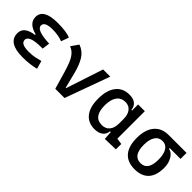

<svg xmlns="http://www.w3.org/2000/svg" viewBox="125 -1305 2094 2094"><g transform="rotate(45 1172.0 -258.5)"><path d="M305.7 9.8Q81.1 9.8 81.1 -136.7Q81.1 -238.3 230.5 -258.8V-268.6Q95.7 -302.7 95.7 -401.4Q95.7 -527.3 313.5 -527.3Q451.7 -527.3 512.7 -499L481 -410.6Q413.6 -437.5 324.2 -437.5Q203.6 -437.5 203.6 -377Q203.6 -308.6 407.2 -300.8L395.5 -212.4H379.9Q189 -212.4 189 -141.6Q189 -80.1 309.6 -80.1Q370.1 -80.1 409.9 -89.4Q449.7 -98.6 481 -106.9L507.8 -13.7Q468.8 -2.9 417.7 3.4Q366.7 9.8 305.7 9.8Z M802.7 0 747.6 -190.4Q728.5 -255.9 708.7 -306.4Q689 -356.9 660.9 -391.1Q632.8 -425.3 588.9 -441.9L648.4 -527.3Q723.6 -499.5 763.4 -435.3Q803.2 -371.1 828.1 -273.4L875 -87.9H880.9L1022.5 -517.6H1132.8L945.3 0Z M1415 9.8Q1316.9 9.8 1262.9 -58.3Q1209 -126.5 1209 -253.9Q1209 -384.3 1264.4 -455.8Q1319.8 -527.3 1420.9 -527.3Q1540.5 -527.3 1552.7 -423.8H1562.5V-517.6H1666V-93.8L1737.3 -83V0L1571.3 4.9L1564.5 -93.8H1552.7Q1547.4 -42 1510.5 -16.1Q1473.6 9.8 1415 9.8ZM1562.5 -224.6V-293Q1562.5 -362.3 1531.5 -400.9Q1500.5 -439.5 1445.3 -439.5Q1381.3 -439.5 1346.4 -391.1Q1311.5 -342.8 1311.5 -253.9Q1311.5 -78.1 1440.4 -78.1Q1498 -78.1 1530.3 -116.7Q1562.5 -155.3 1562.5 -224.6Z M2033.7 9.8Q1923.3 9.8 1866.5 -55.9Q1809.6 -121.6 1809.6 -249Q1809.6 -377.4 1868.4 -447.5Q1927.2 -517.6 2033.7 -517.6H2309.6V-424.8H2143.1V-413.1Q2174.8 -408.2 2199.5 -382.3Q2224.1 -356.4 2238.5 -316.7Q2252.9 -276.9 2252.9 -229.5Q2252.9 -111.8 2197.3 -51Q2141.6 9.8 2033.7 9.8ZM2033.7 -83Q2145.5 -83 2145.5 -249Q2145.5 -333.5 2116.5 -379.2Q2087.4 -424.8 2033.7 -424.8Q1977.5 -424.8 1947.3 -379.2Q1917 -333.5 1917 -249Q1917 -83 2033.7 -83Z"/></g></svg>

Font: CaskaydiaMono NF
Style: Regular
Weight: 400
Designer: Aaron Bell
Foundry: Saja Typeworks
Version: Version 2111.001; ttfautohint (v1.8.4);Nerd Fonts 3.1.1